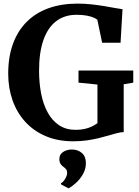

<svg xmlns="http://www.w3.org/2000/svg" viewBox="-20 -772 769 1064"><path d="M386 11Q300.5 11 233.5 -17.5Q166.5 -46 120 -97Q73.5 -148 49.5 -216.2Q25.5 -284.5 25.5 -363.5Q25.5 -457.5 52.2 -530Q79 -602.5 129 -652Q179 -701.5 250 -726.8Q321 -752 409.5 -752Q449 -752 487.5 -747.8Q526 -743.5 560 -737.8Q594 -732 619.8 -727.2Q645.5 -722.5 659 -721L648 -535H546L519.5 -662.5Q514 -667.5 500 -674Q486 -680.5 462.2 -685.2Q438.5 -690 404 -690Q338 -690 291.8 -655Q245.5 -620 221 -551.2Q196.5 -482.5 196.5 -380.5Q196.5 -311.5 208.2 -252Q220 -192.5 244.8 -147.8Q269.5 -103 307.8 -77.8Q346 -52.5 399 -52.5Q426 -52.5 448 -57.2Q470 -62 488 -70.5Q506 -79 520 -89.5V-303.5L415 -314V-381H718.5V-314L665.5 -305V-40Q648.5 -39.5 627.5 -34Q606.5 -28.5 581.2 -21Q556 -13.5 526 -6.2Q496 1 461 6Q426 11 386 11ZM456 133Q455.5 166.5 438.8 194.8Q422 223 399.8 242.8Q377.5 262.5 361 271.5H359.5L319 250.5L317.5 243.5Q330.5 237.5 341.2 218.8Q352 200 352 188Q352 172 345.2 164.8Q338.5 157.5 331.5 152.5Q323.5 147 316.2 137.2Q309 127.5 309 110Q309 89.5 320.8 77.8Q332.5 66 348.5 61.2Q364.5 56.5 374.5 56.5H377.5Q412.5 56.5 434.5 76.5Q456.5 96.5 456 133Z"/></svg>

Font: Merriweather Light 18pt
Style: Bold
Weight: 700
Version: Version 2.100